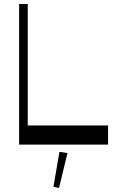

<svg xmlns="http://www.w3.org/2000/svg" viewBox="-20 -720 579 956"><path d="M75.2 0V-700.2H118.2V-95.2H518.1V0ZM273.9 215.8 246.1 210 275.9 36.1 315.9 42Z"/></svg>

Font: Ribes
Style: Regular
Weight: 400
Designer: Luigi Gorlero
Foundry: Collletttivo
Version: Version 2.100;Glyphs 3.2 (3217)